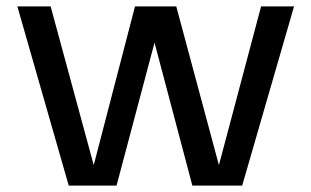

<svg xmlns="http://www.w3.org/2000/svg" viewBox="-20 -580 972 600"><path d="M194.8 0 34.2 -560.1H138.2L272.9 -64L401.9 -560.1H530.8L664.1 -64L795.9 -560.1H898.9L736.8 0H581.1L462.9 -446.8L344.2 0Z"/></svg>

Font: TASA Explorer Medium
Style: Regular
Weight: 500
Designer: Weizhong Zhang
Foundry: Local Remote
Version: Version 1.000;Glyphs 3.1.2 (3151)